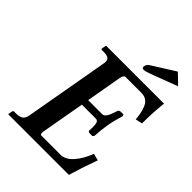

<svg xmlns="http://www.w3.org/2000/svg" viewBox="-234 -939 1054 1054"><g transform="rotate(45 293.5 -412.0)"><path d="M24.9 0 22.9 -2 26.9 -23.9Q28.3 -33.2 36.1 -33.2H48.8Q78.1 -33.2 91.8 -43Q105.5 -52.7 109.9 -77.1L196.8 -568.8Q198.2 -574.2 198.2 -581.1Q198.2 -598.1 187.5 -605.5Q176.8 -612.8 151.9 -612.8H138.2Q130.4 -612.8 131.8 -621.1L136.2 -644L139.2 -646H586.9Q578.1 -571.3 578.1 -483.9L538.1 -475.1Q536.1 -498.5 532.7 -516.6Q529.3 -534.7 521.2 -555.7Q513.2 -576.7 497.3 -588.4Q481.4 -600.1 459 -600.1H334Q320.3 -600.1 314.9 -570.8L278.8 -365.2H387.2Q393.1 -365.2 397.9 -367.4Q402.8 -369.6 407.2 -375.2Q411.6 -380.9 414.6 -385.3Q417.5 -389.6 421.6 -400.1Q425.8 -410.6 427.7 -416.5Q429.7 -422.4 434.1 -436Q434.1 -439.5 439.2 -443.1Q444.3 -446.8 451.2 -446.8H471.2L475.1 -437Q458 -380.4 452.1 -344.2Q444.8 -302.7 441.9 -251L435.1 -242.2H415Q407.7 -242.2 403.8 -245.4Q399.9 -248.5 400.9 -252Q401.9 -262.2 401.9 -279.8Q401.9 -301.8 397.2 -312.5Q392.6 -323.2 379.9 -323.2H272L228 -75.2Q226.1 -60.5 226.1 -59.1Q226.1 -45.9 235.8 -45.9H382.8Q420.9 -45.9 453.9 -82.8Q486.8 -119.6 509.8 -179.2L549.8 -168.9Q515.1 -73.2 494.1 0ZM516.1 -824.2 574.2 -768.1 420.9 -710Q390.1 -698.2 376 -698.2Q363.8 -698.2 363.8 -710V-712.9Q367.2 -730 378.9 -737.8Z"/></g></svg>

Font: Linux Libertine
Style: Bold Italic
Weight: 700
Italic angle: -11.5°
Designer: Philipp H. Poll
Foundry: Philipp H. Poll
Version: Version 4.0.5